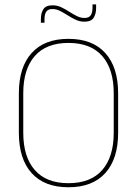

<svg xmlns="http://www.w3.org/2000/svg" viewBox="-20 -820 606 850"><path d="M283 9Q176.5 9 120 -53.8Q63.5 -116.5 63.5 -232.5V-406.5Q63.5 -522.5 120 -585.2Q176.5 -648 283 -648Q389.5 -648 446.2 -585.2Q503 -522.5 503 -406.5V-232.5Q503 -116.5 446.2 -53.8Q389.5 9 283 9ZM283 -9Q381.5 -9 432.5 -67.2Q483.5 -125.5 483.5 -232.5V-407Q483.5 -514 432.5 -572Q381.5 -630 283 -630Q185 -630 134 -572Q83 -514 83 -407V-232.5Q83 -125.5 134 -67.2Q185 -9 283 -9ZM354 -724Q333.5 -724 315.2 -732.5Q297 -741 280 -752Q263 -763 246.2 -771.5Q229.5 -780 212 -780Q193 -780 185 -768.5Q177 -757 177 -735V-719.5H161V-735.5Q161 -762 172 -779.2Q183 -796.5 212.5 -796.5Q233 -796.5 251 -788Q269 -779.5 286 -768.5Q303 -757.5 320 -749Q337 -740.5 354.5 -740.5Q373.5 -740.5 381.5 -752.2Q389.5 -764 389.5 -785.5V-800.5H405.5V-784.5Q405.5 -758.5 394.5 -741.2Q383.5 -724 354 -724Z"/></svg>

Font: Anek Gurmukhi Thin
Style: Regular
Weight: 250
Designer: Sarang Kulkarni (Gurmukhi), Yesha Goshar (Latin)
Foundry: Ek Type
Version: Version 1.003